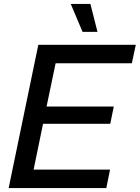

<svg xmlns="http://www.w3.org/2000/svg" viewBox="-20 -957 711 977"><path d="M175 -729H671L651 -635H263L217 -415H559L541 -327H199L151 -94H540L521 0H24ZM340 -937H440L476 -795H400Z"/></svg>

Font: Mona Sans Medium
Style: Italic
Weight: 500
Italic angle: -11.7°
Designer: Deni Anggara
Foundry: GitHub
Version: Version 2.000